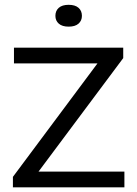

<svg xmlns="http://www.w3.org/2000/svg" viewBox="-20 -798 585 818"><path d="M35 0V-44.5L408 -545L412 -528H39.5V-595H505V-550.5L131.5 -50L127 -67H510V0ZM272.5 -684.5Q245 -684.5 230.5 -697.2Q216 -710 216 -730.5Q216 -752 230.5 -764.8Q245 -777.5 272.5 -777.5Q300 -777.5 314.5 -764.8Q329 -752 329 -730.5Q329 -710 314.5 -697.2Q300 -684.5 272.5 -684.5Z"/></svg>

Font: Encode Sans SC SemiExpanded
Style: Regular
Weight: 400
Width: 6
Designer: Multiple Designers
Foundry: Impallari Type
Version: Version 3.002